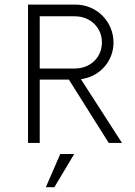

<svg xmlns="http://www.w3.org/2000/svg" viewBox="-20 -615 579 826"><path d="M328.1 -274.4C407.2 -284.2 468.3 -350.1 468.3 -431.6C468.3 -522.9 395.5 -595.2 305.2 -595.2H100.6V0H150.9V-272.5H276.4L447.8 0H504.9ZM150.9 -320.3V-544.9H302.2C367.2 -544.9 418.5 -497.6 418.5 -432.6C418.5 -367.2 367.7 -320.3 302.2 -320.3ZM177.2 190.4H213.9L299.3 47.4H239.3Z"/></svg>

Font: Now Light
Style: Regular
Weight: 300
Designer: Alfredo Marco Pradil
Foundry: Alfredo Marco Pradil
Version: Version 1.200;hotconv 1.0.109;makeotfexe 2.5.65596